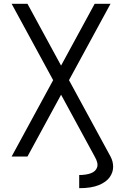

<svg xmlns="http://www.w3.org/2000/svg" viewBox="-20 -820 640 1006"><path d="M395 166V97Q431.5 97 456.8 87.5Q482 78 489 56.2Q496 34.5 476 0H559Q573 26 572.8 54.8Q572.5 83.5 554.5 108.8Q536.5 134 497.5 150Q458.5 166 395 166ZM476 0 41 -800H124L559 0ZM41 0 476 -800H559L124 0Z"/></svg>

Font: Victor Mono Thin
Style: Regular
Weight: 100
Monospace: yes
Designer: Rune Bjørnerås
Version: Version 1.561;gftools[0.9.30]